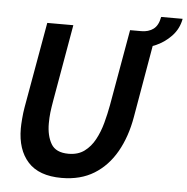

<svg xmlns="http://www.w3.org/2000/svg" viewBox="-55 -827 873 895"><g transform="rotate(5 382.0 -380.0)"><path d="M265.5 14Q159.5 14 108 -43Q56.5 -100 56.5 -199.5Q56.5 -217 58.8 -245.2Q61 -273.5 65.5 -299L136.5 -700H258.5L196 -343Q190 -308.5 187.2 -284.8Q184.5 -261 184.5 -234Q184.5 -176.5 206.5 -138.8Q228.5 -101 288 -101Q332.5 -101 362.2 -123Q392 -145 411.2 -180.8Q430.5 -216.5 442 -259.2Q453.5 -302 461 -343L524 -700H646.5L577 -299Q561 -205.5 521 -135Q481 -64.5 417.5 -25.2Q354 14 265.5 14ZM562 -621.5 577 -700Q609.5 -700 632.5 -716.5Q655.5 -733 663 -774H763.5Q755 -726.5 722.2 -692.2Q689.5 -658 646.2 -639.8Q603 -621.5 562 -621.5Z"/></g></svg>

Font: Cabin Condensed
Style: Bold Italic
Weight: 700
Width: 3
Italic angle: -10°
Designer: Pablo Impallari
Foundry: Pablo Impallari. http://www.impallari.com Igino Marini. http://www.ikern.com
Version: Version 3.001; ttfautohint (v1.8.3)